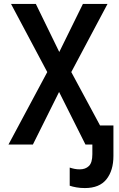

<svg xmlns="http://www.w3.org/2000/svg" viewBox="-20 -734 603 975"><path d="M23 0 220 -368 36 -714H162L281 -470L401 -714H526L342 -368L488 -97H556V58Q556 132 520.5 176.5Q485 221 411 221Q388 221 368 217.5Q348 214 334 209V117Q346 121 358.5 123.5Q371 126 385 126Q414 126 431.5 109Q449 92 449 49V0H414L280 -267L147 0Z"/></svg>

Font: Noto Sans Mono SemiCondensed SemiBold
Style: Regular
Weight: 600
Width: 4
Designer: Monotype Design Team
Foundry: Monotype Imaging Inc.
Version: Version 2.014; ttfautohint (v1.8.4.7-5d5b)